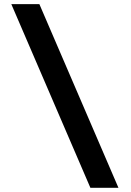

<svg xmlns="http://www.w3.org/2000/svg" viewBox="-20 -806 626 919"><path d="M412.6 92.8H546.9L168.5 -786.1H34.2Z"/></svg>

Font: CaskaydiaCove Nerd Font
Style: Bold
Weight: 700
Designer: Aaron Bell
Foundry: Saja Typeworks
Version: Version 2111.1;Nerd Fonts 2.3.0